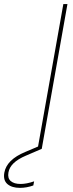

<svg xmlns="http://www.w3.org/2000/svg" viewBox="-146 -724 356 934"><path d="M16.1 178.2Q-16.6 189.9 -48.8 189.9Q-88.4 189.9 -109.9 171.4Q-131.3 152.8 -125 116.2Q-113.8 52.7 -22.9 15.1L39.1 -11.2L162.1 -704.1H182.1L57.1 0L-20 33.2Q-96.7 65.4 -105 115.2Q-109.9 143.1 -93.5 157Q-77.1 170.9 -45.9 170.9Q-17.1 170.9 20 158.2Z"/></svg>

Font: SVN-Poppins Thin
Style: Italic
Weight: 100
Italic angle: -10°
Designer: Ninad Kale (Devanagari), Jonny Pinhorn (Latin)
Foundry: Indian Type Foundry
Version: Version 3.002 2017